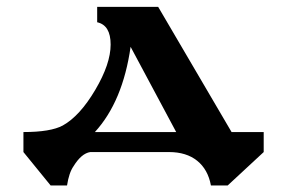

<svg xmlns="http://www.w3.org/2000/svg" viewBox="-20 -453 849 572"><path d="M608.4 99.6Q599.6 51.8 567.4 25.9Q535.2 0 483.4 0H249Q222.7 3.9 199.2 42Q185.5 61.5 179.7 99.6H130.9L49.8 0V-59.6Q130.9 -59.6 167 -79.1Q217.8 -107.4 263.7 -185.1Q309.6 -262.7 309.6 -320.3Q309.6 -377.9 269.5 -386.7V-432.6H451.2L669.9 -59.6H765.6V0L658.2 99.6ZM262.7 -59.6H504.9L369.1 -313.5Q345.7 -150.4 262.7 -59.6Z"/></svg>

Font: Menaion Unicode
Style: Regular
Weight: 400
Designer: Aleksandr Andreev
Foundry: Ponomar Technologies, Inc.
Version: 2.0